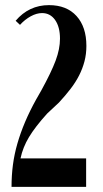

<svg xmlns="http://www.w3.org/2000/svg" viewBox="-20 -729 403 749"><path d="M41 -648Q93 -709 171 -709Q240 -709 278.5 -666.5Q317 -624 317 -550Q317 -518 309.5 -489.5Q302 -461 288.5 -434.5Q275 -408 255 -382Q235 -356 210 -329L164 -286Q117 -234 93 -194Q69 -154 60 -111H316V0H25Q25 -45 30.5 -86.5Q36 -128 48 -169.5Q60 -211 78 -253.5Q96 -296 121 -341L141 -376Q180 -447 197 -492.5Q214 -538 214 -578Q214 -624 195 -651Q176 -678 144 -678Q123 -678 100 -665.5Q77 -653 58 -632Z"/></svg>

Font: Moniqa Extra Bold Narrow Heading
Style: Regular
Weight: 800
Width: 4
Designer: Rajesh Rajput
Foundry: Rajesh Rajput
Version: Version 1.000;December 15, 2022;FontCreator 14.0.0.2794 32-b